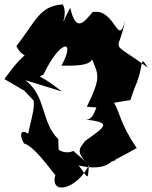

<svg xmlns="http://www.w3.org/2000/svg" viewBox="-25 -792 689 869"><path d="M565 -339 583 -391C633 -501 602 -550 644 -486C461 -620 512 -540 541 -699C509 -572 496 -758 394 -737C356 -693 319 -640 293 -757C221 -622 291 -718 259 -772C154 -765 139 -699 49 -583C96 -496 117 -606 -5 -434C82 -385 107 -363 63 -405L127 -337C138 -281 73 -137 120 -176C37 -237 83 -131 87 -142C144 -120 234 20 226 -2C198 95 323 66 377 -44C373 36 372 8 331 -43C469 -12 479 -75 500 -68C437 -43 472 -53 594 -122C518 -232 518 -284 491 -327ZM307 -109C231 -75 182 -189 196 -149C261 -78 238 -71 239 -162C160 -238 186 -356 90 -429L255 -378C145 -466 143 -435 172 -455C248 -615 321 -617 253 -495C415 -491 416 -520 363 -614C405 -444 454 -485 368 -309C455 -303 482 -292 474 -337C392 -369 424 -236 353 -252C488 -238 452 -220 359 -153C344 -126 301 -107 392 -35Z"/></svg>

Font: Asimov Silicon
Style: Regular
Weight: 400
Designer: Google
Version: Version 2.000980; 2014